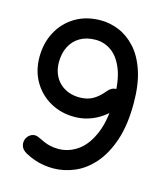

<svg xmlns="http://www.w3.org/2000/svg" viewBox="-105 -769 745 859"><g transform="rotate(15 267.0 -339.5)"><path d="M436 -334Q451 -354 448 -372Q445 -390 430.5 -400Q416 -410 397 -408Q378 -406 362 -386Q339 -358 313.5 -343.5Q288 -329 252 -329Q224 -329 200.5 -338Q177 -347 159.5 -364Q142 -381 132.5 -405Q123 -429 123 -458Q123 -499 139 -530.5Q155 -562 185 -579.5Q215 -597 257 -597Q297 -597 330.5 -573Q364 -549 384 -498Q404 -447 404 -365Q404 -267 378 -204Q352 -141 310.5 -111.5Q269 -82 220 -82Q198 -82 178 -87Q158 -92 126 -108Q107 -118 91 -111.5Q75 -105 67 -89Q59 -73 64 -55Q69 -37 91 -25Q111 -14 132.5 -6.5Q154 1 176 4.5Q198 8 220 8Q270 8 318.5 -12.5Q367 -33 406.5 -78Q446 -123 470 -194Q494 -265 494 -365Q494 -453 473.5 -514.5Q453 -576 418.5 -614Q384 -652 342 -669.5Q300 -687 257 -687Q190 -687 139.5 -657Q89 -627 61 -575Q33 -523 33 -458Q33 -394 62 -344.5Q91 -295 141 -267Q191 -239 252 -239Q282 -239 309 -246.5Q336 -254 359 -267Q382 -280 401.5 -297.5Q421 -315 436 -334Z"/></g></svg>

Font: Tilt Neon
Style: Regular
Weight: 400
Designer: Andy Clymer
Foundry: Andy Clymer
Version: Version 1.000